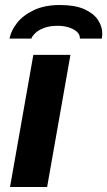

<svg xmlns="http://www.w3.org/2000/svg" viewBox="-20 -746 428 766"><path d="M20 0 113 -527H261L168 0ZM219 -726Q279 -726 316 -709.5Q353 -693 370.5 -667Q388 -641 388 -612Q388 -607 387.5 -602.5Q387 -598 386 -592H299Q299 -609 286 -620Q273 -631 253.5 -637Q234 -643 211 -643Q179 -643 157 -635Q135 -627 122 -615Q109 -603 105 -592H18Q24 -624 48 -654.5Q72 -685 115 -705.5Q158 -726 219 -726Z"/></svg>

Font: Archivo SemiExpanded
Style: Bold Italic
Weight: 700
Width: 6
Italic angle: -10°
Designer: Hector Gatti
Foundry: Omnibus-Type
Version: Version 2.001